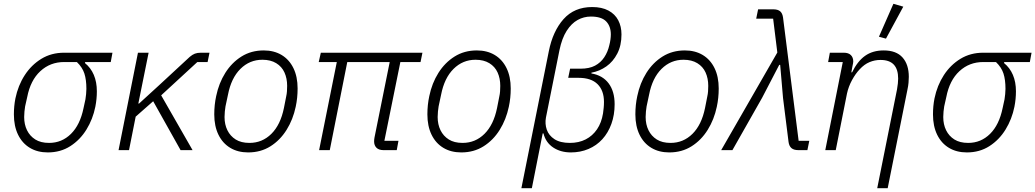

<svg xmlns="http://www.w3.org/2000/svg" viewBox="-20 -789 5441 1009"><path d="M562 -463H428L426 -458Q457 -433 473 -395.5Q489 -358 489 -309Q489 -289 487 -268.5Q485 -248 481 -228Q468 -163 434.5 -108.5Q401 -54 349.5 -21Q298 12 231 12Q177 12 137 -12Q97 -36 75 -81Q53 -126 53 -188Q53 -210 55 -231Q57 -252 61 -272Q75 -340 110 -394Q145 -448 197.5 -480Q250 -512 317 -512H571ZM384 -463H317Q244 -463 192 -415Q140 -367 123 -279L112 -230Q110 -217 108.5 -203Q107 -189 107 -174Q107 -135 122 -104.5Q137 -74 165.5 -56Q194 -38 238 -38Q305 -38 353 -85.5Q401 -133 419 -221L429 -267Q431 -280 432.5 -294.5Q434 -309 434 -322Q434 -370 423.5 -402.5Q413 -435 384 -463Z M929 0 785 -257 693 -176 658 0H603L705 -512H761L707 -245H711L816 -341L977 -490Q991 -502 1004 -507Q1017 -512 1036 -512H1081L1071 -463H1017L827 -288L992 0Z M1284 12Q1230 12 1190 -12Q1150 -36 1128 -81Q1106 -126 1106 -188Q1106 -213 1108.5 -237Q1111 -261 1116 -284Q1130 -352 1164 -406Q1198 -460 1249 -492Q1300 -524 1366 -524Q1420 -524 1460 -500Q1500 -476 1522 -431Q1544 -386 1544 -324Q1544 -299 1541.5 -275Q1539 -251 1534 -228Q1520 -161 1486 -106.5Q1452 -52 1401 -20Q1350 12 1284 12ZM1291 -38Q1358 -38 1406 -85.5Q1454 -133 1472 -221L1484 -282Q1487 -295 1488 -309Q1489 -323 1489 -338Q1489 -377 1475 -408Q1461 -439 1431.5 -457Q1402 -475 1359 -475Q1292 -475 1243.5 -427Q1195 -379 1178 -291L1165 -230Q1163 -217 1161.5 -203Q1160 -189 1160 -174Q1160 -135 1175 -104.5Q1190 -74 1218.5 -56Q1247 -38 1291 -38Z M2065 0H1996Q1971 0 1958.5 -12.5Q1946 -25 1946 -46Q1946 -50 1946.5 -55.5Q1947 -61 1948 -66L2028 -463H1805L1713 0H1657L1750 -463H1655L1666 -512H2200L2190 -463H2084L2000 -49H2074Z M2404 12Q2350 12 2310 -12Q2270 -36 2248 -81Q2226 -126 2226 -188Q2226 -213 2228.5 -237Q2231 -261 2236 -284Q2250 -352 2284 -406Q2318 -460 2369 -492Q2420 -524 2486 -524Q2540 -524 2580 -500Q2620 -476 2642 -431Q2664 -386 2664 -324Q2664 -299 2661.5 -275Q2659 -251 2654 -228Q2640 -161 2606 -106.5Q2572 -52 2521 -20Q2470 12 2404 12ZM2411 -38Q2478 -38 2526 -85.5Q2574 -133 2592 -221L2604 -282Q2607 -295 2608 -309Q2609 -323 2609 -338Q2609 -377 2595 -408Q2581 -439 2551.5 -457Q2522 -475 2479 -475Q2412 -475 2363.5 -427Q2315 -379 2298 -291L2285 -230Q2283 -217 2281.5 -203Q2280 -189 2280 -174Q2280 -135 2295 -104.5Q2310 -74 2338.5 -56Q2367 -38 2411 -38Z M2720 200 2864 -519Q2885 -625 2941.5 -688.5Q2998 -752 3092 -752Q3143 -752 3177.5 -733.5Q3212 -715 3229 -682.5Q3246 -650 3246 -608Q3246 -550 3224 -507.5Q3202 -465 3166.5 -440Q3131 -415 3088 -407V-403Q3147 -393 3178.5 -351Q3210 -309 3210 -241Q3210 -185 3193 -138Q3176 -91 3145.5 -57.5Q3115 -24 3072.5 -6Q3030 12 2980 12Q2926 12 2887 -14Q2848 -40 2836 -88H2832L2775 200ZM2966 -380 2976 -428H3030Q3077 -428 3107 -444Q3137 -460 3155.5 -488Q3174 -516 3182 -551Q3186 -566 3188 -581Q3190 -596 3190 -608Q3190 -651 3165.5 -676.5Q3141 -702 3085 -702Q3048 -702 3015.5 -684Q2983 -666 2958 -627Q2933 -588 2920 -525L2849 -171Q2843 -138 2853.5 -107.5Q2864 -77 2894 -57.5Q2924 -38 2975 -38Q3022 -38 3058 -56.5Q3094 -75 3117.5 -109.5Q3141 -144 3149 -193Q3151 -208 3152.5 -222.5Q3154 -237 3154 -253Q3154 -313 3120.5 -346.5Q3087 -380 3021 -380Z M3497 12Q3443 12 3403 -12Q3363 -36 3341 -81Q3319 -126 3319 -188Q3319 -213 3321.5 -237Q3324 -261 3329 -284Q3343 -352 3377 -406Q3411 -460 3462 -492Q3513 -524 3579 -524Q3633 -524 3673 -500Q3713 -476 3735 -431Q3757 -386 3757 -324Q3757 -299 3754.5 -275Q3752 -251 3747 -228Q3733 -161 3699 -106.5Q3665 -52 3614 -20Q3563 12 3497 12ZM3504 -38Q3571 -38 3619 -85.5Q3667 -133 3685 -221L3697 -282Q3700 -295 3701 -309Q3702 -323 3702 -338Q3702 -377 3688 -408Q3674 -439 3644.5 -457Q3615 -475 3572 -475Q3505 -475 3456.5 -427Q3408 -379 3391 -291L3378 -230Q3376 -217 3374.5 -203Q3373 -189 3373 -174Q3373 -135 3388 -104.5Q3403 -74 3431.5 -56Q3460 -38 3504 -38Z M4065 -513 4043 -691H3954L3964 -740H4043Q4068 -740 4080 -729.5Q4092 -719 4095 -697L4177 -49H4233L4223 0H4176Q4152 0 4139.5 -10.5Q4127 -21 4124 -43L4095 -274L4080 -448H4075L3985 -275L3829 0H3770Z M4372 0H4317L4409 -463H4332L4341 -512H4414Q4439 -512 4451.5 -499.5Q4464 -487 4464 -466Q4464 -462 4463 -456.5Q4462 -451 4460 -442L4454 -409H4458Q4486 -467 4526 -495.5Q4566 -524 4624 -524Q4690 -524 4723 -487Q4756 -450 4756 -385Q4756 -371 4754.5 -354Q4753 -337 4749 -319L4645 200H4590L4694 -319Q4697 -335 4698.5 -350.5Q4700 -366 4700 -376Q4700 -425 4677 -449.5Q4654 -474 4607 -474Q4577 -474 4549.5 -462.5Q4522 -451 4498 -425Q4476 -402 4457.5 -368Q4439 -334 4431 -297ZM4727 -754 4636 -586 4599 -596 4675 -769Z M5392 -463H5258L5256 -458Q5287 -433 5303 -395.5Q5319 -358 5319 -309Q5319 -289 5317 -268.5Q5315 -248 5311 -228Q5298 -163 5264.5 -108.5Q5231 -54 5179.5 -21Q5128 12 5061 12Q5007 12 4967 -12Q4927 -36 4905 -81Q4883 -126 4883 -188Q4883 -210 4885 -231Q4887 -252 4891 -272Q4905 -340 4940 -394Q4975 -448 5027.5 -480Q5080 -512 5147 -512H5401ZM5214 -463H5147Q5074 -463 5022 -415Q4970 -367 4953 -279L4942 -230Q4940 -217 4938.5 -203Q4937 -189 4937 -174Q4937 -135 4952 -104.5Q4967 -74 4995.5 -56Q5024 -38 5068 -38Q5135 -38 5183 -85.5Q5231 -133 5249 -221L5259 -267Q5261 -280 5262.5 -294.5Q5264 -309 5264 -322Q5264 -370 5253.5 -402.5Q5243 -435 5214 -463Z"/></svg>

Font: IBM Plex Sans Light
Style: Italic
Weight: 300
Italic angle: -11.31°
Designer: Mike Abbink, Paul van der Laan, Pieter van Rosmalen
Foundry: Bold Monday
Version: Version 3.201